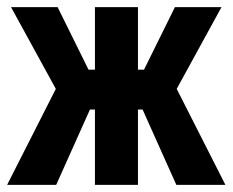

<svg xmlns="http://www.w3.org/2000/svg" viewBox="-27 -520 654 540"><path d="M240 -500V-324H222L135 -500H4L130 -270L-7 0H131L226 -212H240V0H361V-212H374L469 0H607L470 -270L596 -500H465L378 -324H361V-500Z"/></svg>

Font: LT Wave Mono Bold
Style: Regular
Weight: 700
Designer: Daniel Lyons
Version: Version 2.5 (Glyphs App)